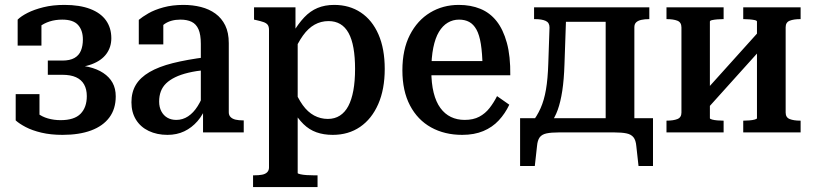

<svg xmlns="http://www.w3.org/2000/svg" viewBox="-20 -540 3315 783"><path d="M227 -50Q283 -50 308.5 -76Q334 -102 334 -148Q334 -176 323 -195.5Q312 -215 290 -225Q268 -235 234 -235H175V-293H234Q265 -293 283.5 -303.5Q302 -314 310 -333.5Q318 -353 318 -379Q318 -416 298.5 -438Q279 -460 234 -460Q206 -460 182.5 -452.5Q159 -445 141 -431Q123 -417 112 -396Q109 -407 110.5 -417.5Q112 -428 117 -436.5Q122 -445 130 -450.5Q138 -456 149 -457V-354H52V-460Q66 -474 92.5 -487.5Q119 -501 157 -510.5Q195 -520 243 -520Q305 -520 348 -503.5Q391 -487 412.5 -456.5Q434 -426 434 -384Q434 -348 414 -320.5Q394 -293 354 -278Q314 -263 256 -263L291 -285V-252L263 -275Q307 -275 341.5 -267Q376 -259 401 -242.5Q426 -226 439 -202.5Q452 -179 452 -147Q452 -96 426 -61Q400 -26 351.5 -8Q303 10 235 10Q187 10 149 1Q111 -8 84.5 -22Q58 -36 44 -49V-156H141V-53Q130 -53 122 -59Q114 -65 109 -73.5Q104 -82 102.5 -92.5Q101 -103 104 -114Q114 -93 132.5 -78.5Q151 -64 175.5 -57Q200 -50 227 -50Z M821 -307V-255Q780 -251 748.5 -243.5Q717 -236 694.5 -225Q672 -214 657.5 -200Q643 -186 636 -167.5Q629 -149 629 -126Q629 -103 638 -86Q647 -69 662.5 -60Q678 -51 699 -51Q725 -51 747 -65.5Q769 -80 786 -107Q803 -134 816 -171L823 -112Q809 -73 785.5 -46Q762 -19 731.5 -4.5Q701 10 663 10Q620 10 586.5 -6Q553 -22 534.5 -52Q516 -82 516 -123Q516 -164 534 -194Q552 -224 589.5 -246Q627 -268 684.5 -282.5Q742 -297 821 -307ZM808 0V-104L799 -106V-361Q799 -399 789.5 -420.5Q780 -442 761.5 -451Q743 -460 716 -460Q677 -460 651.5 -442.5Q626 -425 611 -399Q606 -410 607.5 -419.5Q609 -429 614 -437Q619 -445 627.5 -450.5Q636 -456 646 -460V-359H546V-459Q560 -471 585 -485.5Q610 -500 646.5 -510Q683 -520 728 -520Q766 -520 799.5 -511.5Q833 -503 858.5 -484.5Q884 -466 898.5 -436.5Q913 -407 913 -364V-82Q913 -70 920.5 -62.5Q928 -55 941 -52Q954 -49 972 -49H974V0Z M1275 223H1012V175H1017Q1035 175 1048.5 172.5Q1062 170 1069.5 162.5Q1077 155 1077 143V-418Q1077 -432 1071.5 -439Q1066 -446 1054.5 -450Q1043 -454 1025 -458L1016 -460V-510H1185V-392L1194 -383V166Q1194 168 1204.5 170.5Q1215 173 1230 174Q1245 175 1260 175H1275ZM1337 10Q1300 10 1270.5 -0.5Q1241 -11 1217.5 -34Q1194 -57 1172 -94L1177 -183Q1194 -140 1214.5 -111.5Q1235 -83 1261 -69Q1287 -55 1317 -55Q1345 -55 1366 -68.5Q1387 -82 1400.5 -107.5Q1414 -133 1421 -171Q1428 -209 1428 -259Q1428 -307 1421.5 -344Q1415 -381 1401.5 -405.5Q1388 -430 1367.5 -442Q1347 -454 1320 -454Q1289 -454 1263 -439.5Q1237 -425 1215.5 -395Q1194 -365 1175 -320L1173 -404Q1196 -443 1220.5 -469Q1245 -495 1275 -507.5Q1305 -520 1343 -520Q1405 -520 1451.5 -489Q1498 -458 1523.5 -399.5Q1549 -341 1549 -259Q1549 -176 1522.5 -115.5Q1496 -55 1448.5 -22.5Q1401 10 1337 10Z M1739 -252Q1739 -200 1748.5 -162Q1758 -124 1776 -99.5Q1794 -75 1819 -63Q1844 -51 1875 -51Q1910 -51 1934.5 -64Q1959 -77 1976.5 -99.5Q1994 -122 2007 -148L2057 -113Q2040 -77 2014 -49Q1988 -21 1951 -5.5Q1914 10 1865 10Q1793 10 1738 -20.5Q1683 -51 1652 -110Q1621 -169 1621 -253Q1621 -338 1651.5 -397.5Q1682 -457 1734 -488.5Q1786 -520 1851 -520Q1900 -520 1939 -504Q1978 -488 2005 -454Q2032 -420 2047 -365.5Q2062 -311 2061 -233H1719V-291H1971L1948 -267Q1947 -323 1941 -360.5Q1935 -398 1923 -419.5Q1911 -441 1893.5 -450.5Q1876 -460 1852 -460Q1827 -460 1806 -447.5Q1785 -435 1770 -410Q1755 -385 1747 -345.5Q1739 -306 1739 -252Z M2450 -3V-510H2628V-462H2627Q2609 -462 2595.5 -459Q2582 -456 2574.5 -449Q2567 -442 2567 -429V-3ZM2258 -451V-510H2517V-451ZM2575 56Q2573 32 2563.5 20Q2554 8 2535 4Q2516 0 2485 0H2259Q2228 0 2209 4Q2190 8 2181 20Q2172 32 2170 56L2161 137H2101V-58H2643V137H2584ZM2216 -281 2221 -428Q2221 -448 2205 -455Q2189 -462 2162 -462H2158V-510H2290L2282 -278Q2280 -215 2273 -169.5Q2266 -124 2254.5 -92Q2243 -60 2225 -37H2147Q2170 -66 2184.5 -98.5Q2199 -131 2206.5 -174.5Q2214 -218 2216 -281Z M2759 -81V-428Q2759 -449 2742.5 -455.5Q2726 -462 2699 -462H2698V-510H2931V-462H2928Q2918 -462 2905.5 -461Q2893 -460 2884 -458Q2875 -456 2875 -452V-58Q2875 -55 2884 -52.5Q2893 -50 2905.5 -49Q2918 -48 2928 -48H2931V0H2698V-48H2699Q2726 -48 2742.5 -54.5Q2759 -61 2759 -81ZM3067 -58V-452Q3067 -456 3058 -458Q3049 -460 3036.5 -461Q3024 -462 3014 -462H3011V-510H3245V-462H3243Q3217 -462 3200.5 -455.5Q3184 -449 3184 -429V-81Q3184 -61 3200.5 -54.5Q3217 -48 3243 -48H3245V0H3011V-48H3014Q3024 -48 3036.5 -49Q3049 -50 3058 -52.5Q3067 -55 3067 -58ZM2864 -96 2825 -134 3077 -414 3116 -376Z"/></svg>

Font: Roboto Serif 28pt Condensed Medium
Style: Regular
Weight: 500
Width: 3
Designer: Greg Gazdowicz
Foundry: Commercial Type
Version: Version 1.008